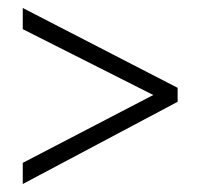

<svg xmlns="http://www.w3.org/2000/svg" viewBox="-20 -597 501 481"><path d="M37 -189 364 -359 37 -524V-577L425 -377V-342L37 -136Z"/></svg>

Font: Noto Sans Georgian Condensed Light
Style: Regular
Weight: 300
Width: 3
Designer: Monotype Design Team, Akaki Razmadze
Foundry: Google LLC
Version: Version 2.005; ttfautohint (v1.8.4.7-5d5b)